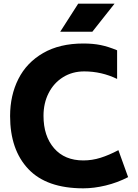

<svg xmlns="http://www.w3.org/2000/svg" viewBox="-20 -1009 753 1046"><path d="M35 0ZM35 -377Q35 -489 80 -578.5Q125 -668 215 -720Q305 -772 434 -772Q487 -772 528.5 -763.5Q570 -755 618 -735V-579Q533 -620 439 -620Q374 -620 323.5 -588.5Q273 -557 245 -502Q217 -447 217 -378Q217 -268 274.5 -201.5Q332 -135 434 -135Q482 -135 528 -149.5Q574 -164 625 -191L678 -44Q620 -14 556 1.5Q492 17 434 17Q234 17 134.5 -88Q35 -193 35 -377ZM406 -989H604L483 -836H308Z"/></svg>

Font: Biryani Heavy
Style: Regular
Weight: 900
Designer: Dan Reynolds and Mathieu Réguer
Foundry: Dan Reynolds and Mathieu Réguer
Version: Version 1.003; ttfautohint (v1.1) -l 5 -r 5 -G 72 -x 0 -D la